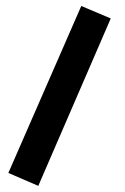

<svg xmlns="http://www.w3.org/2000/svg" viewBox="-20 -413 417 639"><path d="M250.5 -393.1 348.6 -351.6 107.4 205.6 7.8 162.6Z"/></svg>

Font: Sahel FD
Style: Bold-FD
Weight: 700
Foundry: Saber Rastikerdar (saber.rastikerdar@gmail.com)
Version: Version 3.3.0